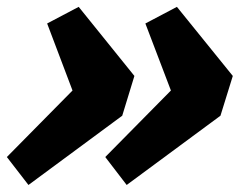

<svg xmlns="http://www.w3.org/2000/svg" viewBox="-26 -541 734 560"><path d="M330.5 -203.5 57 -1.5 -6 -83 185.5 -277 111.5 -472.5 203.5 -521 366 -319.5ZM617 -203.5 343.5 -1.5 281 -83 472.5 -277 398 -472.5 490 -521 653 -319.5Z"/></svg>

Font: Newsreader Caption
Style: Bold Italic
Weight: 700
Italic angle: -17°
Designer: Hugues Gentile
Foundry: Production Type
Version: Version 1.001